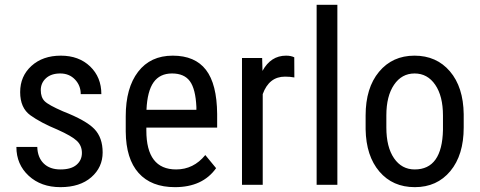

<svg xmlns="http://www.w3.org/2000/svg" viewBox="-20 -770 1999 800"><path d="M219.2 -230Q149.4 -258.8 106.7 -289.6Q64 -320.3 64 -386.2Q64 -452.6 111.1 -495.4Q158.2 -538.1 233.4 -538.1Q308.6 -538.1 355.5 -493.2Q402.3 -448.2 402.3 -377.9H316.4Q316.4 -413.6 292.5 -438.7Q268.6 -463.9 231 -463.9Q193.4 -463.9 171.6 -444.1Q149.9 -424.3 149.9 -394.5Q149.9 -364.7 165.8 -348.6Q181.6 -332.5 242.2 -306.2Q338.4 -268.6 373 -232.7Q407.7 -196.8 407.7 -134.8Q407.7 -72.8 360.4 -31.5Q313 9.8 231.9 9.8Q150.9 9.8 99.6 -37.6Q48.3 -85 48.3 -157.7H135.3Q136.7 -113.8 162.1 -88.9Q187.5 -64 231.9 -64Q276.4 -64 298.8 -83.3Q321.3 -102.5 321.3 -132.8Q321.3 -163.1 300.3 -183.1Q279.3 -203.1 219.2 -230Z M590.3 -312.5H798.3V-324.2Q794.9 -399.4 771.2 -431.6Q747.6 -463.9 696.8 -463.9Q646 -463.9 619.9 -427Q593.8 -390.1 590.3 -312.5ZM713.9 -64Q786.6 -64 835.4 -124L880.4 -69.3Q824.2 9.8 709 9.8Q610.4 9.8 557.6 -49.1Q504.9 -107.9 503.9 -221.7V-285.6Q503.9 -403.8 555.4 -470.9Q606.9 -538.1 699.7 -538.1Q792.5 -538.1 838.1 -479Q883.8 -419.9 884.8 -294.9V-238.3H589.8V-226.1Q589.8 -64 713.9 -64Z M1167.5 -450.7Q1101.1 -450.7 1074.7 -377.9V0H988.3V-528.3H1072.3L1073.7 -474.6Q1108.4 -538.1 1171.9 -538.1Q1192.4 -538.1 1206.1 -531.2L1206.5 -447.3Q1188.5 -450.7 1167.5 -450.7Z M1385.7 0H1299.3V-750H1385.7Z M1589.8 -238.8Q1589.8 -157.2 1621.8 -110.6Q1653.8 -64 1708 -64Q1822.3 -64 1825.7 -229V-288.6Q1825.7 -369.6 1793.5 -416.7Q1761.2 -463.9 1707.5 -463.9Q1653.8 -463.9 1621.8 -416.7Q1589.8 -369.6 1589.8 -289.1ZM1503.4 -288.6Q1503.4 -403.8 1559.3 -470.9Q1615.2 -538.1 1707 -538.1Q1798.8 -538.1 1854.7 -472.7Q1910.6 -407.2 1912.1 -294.4V-238.8Q1912.1 -124 1856.4 -57.1Q1800.8 9.8 1708.5 9.8Q1616.2 9.8 1560.8 -55.2Q1505.4 -120.1 1503.4 -231Z"/></svg>

Font: RobotoCondensed-Regular
Style: Regular
Weight: 400
Designer: Google
Version: Version 2.001201; 2014